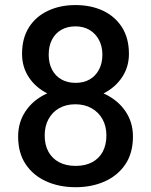

<svg xmlns="http://www.w3.org/2000/svg" viewBox="-20 -741 605 770"><path d="M283.2 9.8Q217.8 9.8 165.5 -13.7Q113.3 -37.1 83 -82.3Q52.7 -127.4 52.7 -193.4Q52.7 -250.5 82.3 -294.7Q111.8 -338.9 163.6 -363.8Q215.3 -388.7 282.2 -388.7Q348.6 -388.7 400.9 -363.8Q453.1 -338.9 483.2 -294.7Q513.2 -250.5 513.2 -193.4Q513.2 -127.4 482.9 -82.3Q452.6 -37.1 400.6 -13.7Q348.6 9.8 283.2 9.8ZM283.2 -75.7Q321.8 -75.7 349.4 -90.3Q377 -105 391.8 -132.3Q406.7 -159.7 406.7 -197.8Q406.7 -234.9 391.1 -262.9Q375.5 -291 347.4 -306.9Q319.3 -322.8 282.2 -322.8Q244.6 -322.8 217 -306.9Q189.5 -291 174.3 -262.9Q159.2 -234.9 159.2 -197.8Q159.2 -159.7 174.3 -132.3Q189.5 -105 217.3 -90.3Q245.1 -75.7 283.2 -75.7ZM283.2 -341.3Q220.7 -341.3 172.1 -365.2Q123.5 -389.2 95.9 -430.7Q68.4 -472.2 68.4 -524.9Q68.4 -587.4 95.9 -631.1Q123.5 -674.8 172.4 -697.8Q221.2 -720.7 282.7 -720.7Q345.2 -720.7 393.6 -697.8Q441.9 -674.8 469.5 -631.1Q497.1 -587.4 497.1 -524.9Q497.1 -472.2 469.2 -430.7Q441.4 -389.2 393.1 -365.2Q344.7 -341.3 283.2 -341.3ZM283.2 -408.7Q315.9 -408.7 339.8 -422.6Q363.8 -436.5 377.2 -462.2Q390.6 -487.8 390.6 -521.5Q390.6 -554.7 377.2 -580.3Q363.8 -606 339.6 -620.6Q315.4 -635.3 282.7 -635.3Q250 -635.3 225.8 -621.3Q201.7 -607.4 188.5 -582Q175.3 -556.6 175.3 -521.5Q175.3 -487.8 188.5 -462.2Q201.7 -436.5 226.1 -422.6Q250.5 -408.7 283.2 -408.7Z"/></svg>

Font: Heebo Medium
Style: Regular
Weight: 500
Designer: Oded Ezer
Foundry: Ezer Type House
Version: Version 3.100